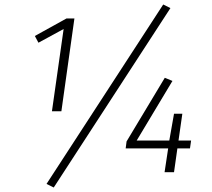

<svg xmlns="http://www.w3.org/2000/svg" viewBox="-20 -766 943 854"><path d="M311 -684 253 -271H211L263 -637L151 -576L135 -606L276 -684ZM706 -746 738 -730 219 68 187 52ZM830 -141 825 -106H769L754 0H712L728 -106H539L543 -137L713 -420L747 -406L588 -141H733L754 -260H791L774 -141Z"/></svg>

Font: Fira Sans ExtraLight
Style: Italic
Weight: 275
Italic angle: -8°
Designer: Carrois Corporate & Edenspiekermann AG
Foundry: Carrois Corporate GbR & Edenspiekermann AG
Version: Version 4.203